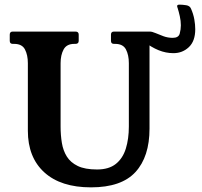

<svg xmlns="http://www.w3.org/2000/svg" viewBox="-20 -796 871 827"><path d="M624 -660V-242Q624 -121 563.5 -55Q503 11 372 11Q242 11 171 -53.5Q100 -118 100 -233V-524Q100 -559 87.5 -583Q75 -607 41 -607H35Q22 -607 22 -620V-647Q22 -660 35 -660H305Q319 -660 319 -647V-620Q319 -607 305 -607H300Q267 -607 254 -583Q241 -559 241 -524V-251Q241 -214 246.5 -180.5Q252 -147 268 -121.5Q284 -96 315 -81Q346 -66 398 -66Q449 -66 479 -90Q509 -114 522 -156Q535 -198 535 -251V-524Q535 -559 522.5 -583Q510 -607 476 -607H471Q458 -607 458 -620V-647Q458 -660 471 -660ZM560 -660Q570 -660 590 -660Q610 -660 625 -660Q635 -660 650 -653.5Q665 -647 684 -640Q703 -633 724 -633Q749 -633 754 -651Q759 -669 759 -687Q759 -706 754.5 -726Q750 -746 745 -762Q743 -766 743 -770Q743 -776 753 -776Q766 -776 782 -773.5Q798 -771 803 -758Q813 -735 817 -712.5Q821 -690 821 -670Q821 -619 793.5 -593Q766 -567 727 -567Q694 -567 662.5 -580Q631 -593 604.5 -614.5Q578 -636 560 -660Z"/></svg>

Font: Young Serif Light
Style: Regular
Weight: 300
Designer: Bastien Sozeau
Foundry: NBR — Bastien Sozeau
Version: Version 5.001